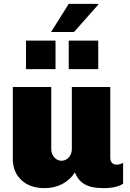

<svg xmlns="http://www.w3.org/2000/svg" viewBox="-20 -959 668 989"><path d="M244 -191Q244 -166 259.5 -148.5Q275 -131 297 -131Q319 -131 334.5 -148.5Q350 -166 350 -191V-511H548V-148Q548 -129 557 -120Q566 -111 579 -111Q598 -111 614 -120V-13Q582 10 513 10Q449 10 415 -10.5Q381 -31 366 -71Q341 -32 300.5 -11Q260 10 210 10Q134 10 90 -31.5Q46 -73 46 -140V-511H244ZM485 -939 487 -936 361 -794H243L334 -939ZM266 -603H114V-750H266ZM486 -603H334V-750H486Z"/></svg>

Font: Chivo Black
Style: Regular
Weight: 900
Designer: Hector Gatti
Foundry: Omnibus-Type
Version: Version 1.007